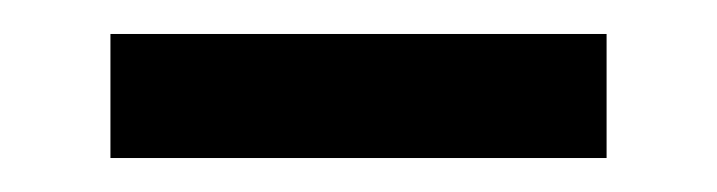

<svg xmlns="http://www.w3.org/2000/svg" viewBox="-20 -345 422 113"><path d="M45 -252V-325H337V-252Z"/></svg>

Font: Noto Serif JP Black
Style: Regular
Weight: 900
Designer: Ryoko NISHIZUKA 西塚涼子 (kana & ideographs); Frank Grießhammer (Latin, Greek & Cyrillic); Wenlong ZHANG 张文龙 (bopomofo); San
Foundry: Adobe
Version: Version 2.003-H1;hotconv 1.1.1;makeotfexe 2.6.0